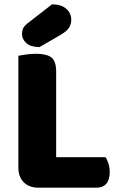

<svg xmlns="http://www.w3.org/2000/svg" viewBox="-20 -866 553 889"><path d="M158 3Q115 3 90 -22Q65 -47 65 -90V-608Q77 -610 100 -613.5Q123 -617 146 -617Q196 -617 218 -600Q240 -583 240 -534V-138H469Q476 -127 482 -109Q488 -91 488 -70Q488 -33 472 -15Q456 3 428 3ZM221 -846Q263 -846 286.5 -825.5Q310 -805 310 -775Q310 -755 300.5 -739Q291 -723 263 -706L163 -648Q123 -648 102.5 -666Q82 -684 82 -708Q82 -720 85.5 -731Q89 -742 105 -756Z"/></svg>

Font: Baloo Bhaina 2 ExtraBold
Style: Regular
Weight: 800
Designer: Yesha Goshar, Manish Minz, Shuchita Grover and Ek Type
Foundry: Ek Type
Version: Version 1.640;hotconv 1.0.111;makeotfexe 2.5.65597; ttfautoh